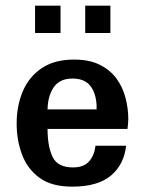

<svg xmlns="http://www.w3.org/2000/svg" viewBox="-20 -661 521 692"><path d="M240.2 11.7Q166 11.7 122.6 -20Q79.1 -51.8 59.6 -103.5Q40 -155.3 40 -215.8Q40 -279.3 62 -331.5Q84 -383.8 129.9 -415Q175.8 -446.3 247.1 -446.3Q302.7 -446.3 340.3 -427.2Q377.9 -408.2 400.4 -377Q422.9 -345.7 432.6 -307.6Q442.4 -269.5 442.4 -231.4Q442.4 -222.7 441.4 -213.9Q440.4 -205.1 439.5 -196.3H151.4Q151.4 -133.8 169.4 -95.7Q187.5 -57.6 243.2 -57.6Q282.2 -57.6 301.3 -79.6Q320.3 -101.6 324.2 -135.7H434.6Q426.8 -67.4 379.4 -27.8Q332 11.7 240.2 11.7ZM151.4 -266.6H328.1Q328.1 -276.4 328.1 -283.2Q325.2 -327.1 304.7 -352.5Q284.2 -377.9 241.2 -377.9Q195.3 -377.9 173.8 -346.7Q152.3 -315.4 151.4 -266.6ZM287.1 -542V-640.6H377.9V-542ZM106.4 -542V-640.6H198.2V-542Z"/></svg>

Font: Padauk
Style: Bold
Weight: 700
Designer: Debbi Hosken, Becca Hirsbrunner Spalinger
Foundry: SIL International
Version: Version 5.003